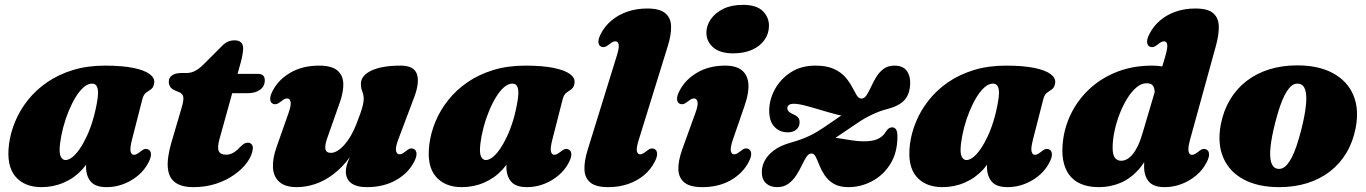

<svg xmlns="http://www.w3.org/2000/svg" viewBox="-20 -755 5622 790"><path d="M523 -180Q514 -145 517.5 -131.5Q521 -118 531 -118Q536.5 -118 542 -120.8Q547.5 -123.5 556 -130Q568 -140 575.8 -141.8Q583.5 -143.5 591 -139.5Q600.5 -134.5 601.2 -121Q602 -107.5 591 -86.5Q567.5 -41 519.8 -13Q472 15 418.5 15Q373 15 353.5 -7.8Q334 -30.5 334 -69.5Q334 -82 335 -95.5Q336 -109 337.8 -123Q339.5 -137 342 -150.5Q344.5 -164 347.5 -176.5L361.5 -136.5Q349 -91 317.5 -56.8Q286 -22.5 242.8 -3.8Q199.5 15 150.5 15Q80.5 15 43.2 -29Q6 -73 17 -161Q23 -208.5 42.5 -255.2Q62 -302 95 -343.5Q128 -385 174.2 -416.8Q220.5 -448.5 280 -466.8Q339.5 -485 411.5 -485Q483 -485 529 -475.5Q575 -466 596.2 -449.8Q617.5 -433.5 614.5 -413.5Q612 -395.5 602 -388.2Q592 -381 581.5 -373.8Q571 -366.5 566 -348ZM227 -163.5Q222.5 -125.5 229.8 -111Q237 -96.5 249 -96.5Q262.5 -96.5 277.2 -108Q292 -119.5 307 -141Q322 -162.5 336 -192Q350 -221.5 361.2 -258.2Q372.5 -295 379.5 -336.5Q386.5 -375.5 381 -393.2Q375.5 -411 359 -411Q341.5 -411 324.2 -396Q307 -381 291.2 -355.2Q275.5 -329.5 262.2 -297.2Q249 -265 240 -230.5Q231 -196 227 -163.5Z M718.5 -375 698.5 -383.5Q686 -389 680.2 -398.2Q674.5 -407.5 674.5 -419Q674.5 -435.5 688.2 -445Q702 -454.5 725 -454.5H746Q766.5 -454.5 783.2 -463.5Q800 -472.5 817 -489.5L894 -566.5Q906.5 -579 918.8 -584Q931 -589 945.5 -589Q963.5 -589 972 -580Q980.5 -571 980.5 -556.5Q980.5 -548 978.2 -532.8Q976 -517.5 970.5 -498L883 -182.5Q873.5 -147.5 880.2 -133Q887 -118.5 910.5 -118.5Q925 -118.5 938.5 -125.8Q952 -133 967.5 -149.5Q977.5 -160 984.5 -164Q991.5 -168 999.5 -168Q1009.5 -168 1015.8 -160.8Q1022 -153.5 1020 -140.5Q1016.5 -114.5 997 -87.2Q977.5 -60 945 -36.8Q912.5 -13.5 869.5 0.8Q826.5 15 775.5 15Q726.5 15 700.2 -4.8Q674 -24.5 670.5 -65.2Q667 -106 685.5 -169.5L726.5 -309Q736.5 -342 734.2 -355.8Q732 -369.5 718.5 -375ZM900.5 -371.5 925.5 -451H1042Q1069.5 -451 1069.5 -424.5Q1069.5 -400 1050.2 -385.8Q1031 -371.5 998.5 -371.5Z M1683.5 -141.5Q1693 -136.5 1693.8 -123Q1694.5 -109.5 1683.5 -88.5Q1659.5 -42 1608.8 -13.5Q1558 15 1489.5 15Q1447.5 15 1425.2 -1.5Q1403 -18 1403 -49Q1403 -67.5 1411.8 -90Q1420.5 -112.5 1432 -136.8Q1443.5 -161 1453.2 -185Q1463 -209 1464.5 -230.5L1481.5 -226Q1455.5 -157.5 1421.5 -111Q1387.5 -64.5 1350 -36.8Q1312.5 -9 1274.5 3Q1236.5 15 1202 15Q1154 15 1129.8 -6.2Q1105.5 -27.5 1103.2 -64.8Q1101 -102 1118 -150L1167 -289.5Q1179 -323.5 1175.5 -336.8Q1172 -350 1162 -350Q1156.5 -350 1151 -347.5Q1145.5 -345 1137 -338Q1125 -328.5 1117.2 -326.8Q1109.5 -325 1102 -328.5Q1092.5 -333.5 1091.8 -347Q1091 -360.5 1102 -381.5Q1126 -428 1175.8 -456.5Q1225.5 -485 1293 -485Q1343.5 -485 1367.2 -465.8Q1391 -446.5 1392.5 -412Q1394 -377.5 1377.5 -331.5L1328.5 -192.5Q1316 -159.5 1318.8 -142.8Q1321.5 -126 1341.5 -126Q1354.5 -126 1368.8 -134.8Q1383 -143.5 1397 -159.2Q1411 -175 1423.8 -197Q1436.5 -219 1447 -246Q1456.5 -270 1463 -289Q1469.5 -308 1473 -322.5Q1476.5 -337 1476.5 -347.5Q1476.5 -364 1470.8 -378Q1465 -392 1465 -410Q1465 -444 1508 -464.5Q1551 -485 1628.5 -485Q1683.5 -485 1695.2 -450.5Q1707 -416 1685 -357L1618.5 -180.5Q1606 -147 1609.8 -133.5Q1613.5 -120 1623.5 -120Q1629 -120 1634.5 -122.8Q1640 -125.5 1648.5 -132Q1660.5 -142 1668.2 -143.8Q1676 -145.5 1683.5 -141.5Z M2252.5 -180Q2243.5 -145 2247 -131.5Q2250.5 -118 2260.5 -118Q2266 -118 2271.5 -120.8Q2277 -123.5 2285.5 -130Q2297.5 -140 2305.2 -141.8Q2313 -143.5 2320.5 -139.5Q2330 -134.5 2330.8 -121Q2331.5 -107.5 2320.5 -86.5Q2297 -41 2249.2 -13Q2201.5 15 2148 15Q2102.5 15 2083 -7.8Q2063.5 -30.5 2063.5 -69.5Q2063.5 -82 2064.5 -95.5Q2065.5 -109 2067.2 -123Q2069 -137 2071.5 -150.5Q2074 -164 2077 -176.5L2091 -136.5Q2078.5 -91 2047 -56.8Q2015.5 -22.5 1972.2 -3.8Q1929 15 1880 15Q1810 15 1772.8 -29Q1735.5 -73 1746.5 -161Q1752.5 -208.5 1772 -255.2Q1791.5 -302 1824.5 -343.5Q1857.5 -385 1903.8 -416.8Q1950 -448.5 2009.5 -466.8Q2069 -485 2141 -485Q2212.5 -485 2258.5 -475.5Q2304.5 -466 2325.8 -449.8Q2347 -433.5 2344 -413.5Q2341.5 -395.5 2331.5 -388.2Q2321.5 -381 2311 -373.8Q2300.5 -366.5 2295.5 -348ZM1956.5 -163.5Q1952 -125.5 1959.2 -111Q1966.5 -96.5 1978.5 -96.5Q1992 -96.5 2006.8 -108Q2021.5 -119.5 2036.5 -141Q2051.5 -162.5 2065.5 -192Q2079.5 -221.5 2090.8 -258.2Q2102 -295 2109 -336.5Q2116 -375.5 2110.5 -393.2Q2105 -411 2088.5 -411Q2071 -411 2053.8 -396Q2036.5 -381 2020.8 -355.2Q2005 -329.5 1991.8 -297.2Q1978.5 -265 1969.5 -230.5Q1960.5 -196 1956.5 -163.5Z M2728 -566.5 2608.5 -180.5Q2597.5 -146 2600.5 -133Q2603.5 -120 2613.5 -120Q2619 -120 2624.5 -122.8Q2630 -125.5 2638.5 -132Q2650.5 -142 2658.2 -143.8Q2666 -145.5 2673.5 -141.5Q2683 -136.5 2683.8 -123Q2684.5 -109.5 2673.5 -88.5Q2657.5 -57.5 2629.8 -34.2Q2602 -11 2564.8 2Q2527.5 15 2482.5 15Q2432 15 2409 -4Q2386 -23 2384.8 -57.5Q2383.5 -92 2398 -138.5L2517.5 -524.5Q2528.5 -559 2525.5 -572Q2522.5 -585 2512.5 -585Q2507 -585 2501.5 -582.5Q2496 -580 2487.5 -573Q2475.5 -563.5 2467.8 -561.8Q2460 -560 2452.5 -563.5Q2443 -568.5 2442.2 -582Q2441.5 -595.5 2452.5 -616.5Q2468.5 -647.5 2496.2 -670.8Q2524 -694 2561.2 -707Q2598.5 -720 2643.5 -720Q2694 -720 2717 -701Q2740 -682 2741.2 -647.5Q2742.5 -613 2728 -566.5Z M2995.5 -180.5Q2984 -146.5 2987.2 -133.2Q2990.5 -120 3000.5 -120Q3006 -120 3011.5 -122.8Q3017 -125.5 3025.5 -132Q3037.5 -142 3045.2 -143.8Q3053 -145.5 3060.5 -141.5Q3070 -136.5 3070.8 -123Q3071.5 -109.5 3060.5 -88.5Q3036.5 -42 2986.8 -13.5Q2937 15 2869.5 15Q2819 15 2795.5 -4.5Q2772 -24 2771.2 -58.8Q2770.5 -93.5 2787 -140L2841 -289.5Q2853.5 -323.5 2849.8 -336.8Q2846 -350 2836 -350Q2830.5 -350 2825 -347.5Q2819.5 -345 2811 -338Q2799 -328.5 2791.2 -326.8Q2783.5 -325 2776 -328.5Q2766.5 -333.5 2765.8 -347Q2765 -360.5 2776 -381.5Q2799.5 -427.5 2848.5 -456.2Q2897.5 -485 2963.5 -485Q3008.5 -485 3032.2 -466Q3056 -447 3059.2 -410.8Q3062.5 -374.5 3044.5 -322.5ZM2996.5 -535.5Q2942.5 -535.5 2914.5 -560Q2886.5 -584.5 2886.5 -620Q2886.5 -649.5 2904.5 -675.8Q2922.5 -702 2956 -718.5Q2989.5 -735 3036.5 -735Q3093 -735 3118.5 -709.5Q3144 -684 3144 -649.5Q3144 -617 3125.8 -591Q3107.5 -565 3074.5 -550.2Q3041.5 -535.5 2996.5 -535.5Z M3384 -165Q3393.5 -171.5 3408.8 -181.8Q3424 -192 3447.5 -208Q3471 -224 3504.5 -246.5Q3521 -258 3536.8 -267Q3552.5 -276 3567.8 -283.2Q3583 -290.5 3599 -296.5Q3615 -302.5 3633 -307Q3682 -320 3703.5 -345.5Q3725 -371 3725 -415.5Q3725 -446.5 3709.2 -465.8Q3693.5 -485 3660 -485Q3633 -485 3615 -471.2Q3597 -457.5 3585 -437.5Q3573 -417.5 3563.8 -397.2Q3554.5 -377 3545.5 -363.2Q3536.5 -349.5 3525 -349.5Q3513 -349.5 3504.8 -363.2Q3496.5 -377 3486 -397.2Q3475.5 -417.5 3458.2 -437.5Q3441 -457.5 3411.5 -471.2Q3382 -485 3334.5 -485Q3276 -485 3233.5 -457.2Q3191 -429.5 3168 -387Q3145 -344.5 3145 -299Q3145 -256 3166.5 -233.2Q3188 -210.5 3221.5 -210.5Q3243.5 -210.5 3256.8 -222Q3270 -233.5 3270 -252Q3270 -263.5 3264.2 -271Q3258.5 -278.5 3243 -285Q3229 -291.5 3224.2 -297.5Q3219.5 -303.5 3219.5 -309.5Q3219.5 -318 3226 -323Q3232.5 -328 3246.5 -328Q3264.5 -328 3294.2 -320.2Q3324 -312.5 3357.5 -302.2Q3391 -292 3421.5 -284.2Q3452 -276.5 3471.5 -276.5L3476 -304.5Q3470 -299.5 3455.8 -289.5Q3441.5 -279.5 3419.8 -264.8Q3398 -250 3369.5 -230.5Q3356 -221.5 3342 -213Q3328 -204.5 3312 -196.8Q3296 -189 3277 -182Q3258 -175 3235 -168.5Q3191.5 -156.5 3165 -136.8Q3138.5 -117 3126.5 -93.8Q3114.5 -70.5 3114.5 -47Q3114.5 -17 3131.8 -1Q3149 15 3177.5 15Q3205 15 3224 1Q3243 -13 3256.2 -33.5Q3269.5 -54 3279.2 -74.8Q3289 -95.5 3298.2 -109.5Q3307.5 -123.5 3319 -123.5Q3329.5 -123.5 3336.5 -109.5Q3343.5 -95.5 3351.5 -75Q3359.5 -54.5 3373.2 -33.8Q3387 -13 3410.2 1Q3433.5 15 3471 15Q3522 15 3568.2 -9.5Q3614.5 -34 3643.5 -80.5Q3672.5 -127 3672.5 -193Q3672.5 -214 3666.8 -222.5Q3661 -231 3651.5 -231Q3643 -231 3636.5 -226.2Q3630 -221.5 3620.5 -207Q3610.5 -191.5 3590.2 -182.5Q3570 -173.5 3533 -173.5Q3511.5 -173.5 3483.5 -177.8Q3455.5 -182 3430.2 -186.2Q3405 -190.5 3391.5 -190.5Z M4230 -180Q4221 -145 4224.5 -131.5Q4228 -118 4238 -118Q4243.5 -118 4249 -120.8Q4254.5 -123.5 4263 -130Q4275 -140 4282.8 -141.8Q4290.5 -143.5 4298 -139.5Q4307.5 -134.5 4308.2 -121Q4309 -107.5 4298 -86.5Q4274.5 -41 4226.8 -13Q4179 15 4125.5 15Q4080 15 4060.5 -7.8Q4041 -30.5 4041 -69.5Q4041 -82 4042 -95.5Q4043 -109 4044.8 -123Q4046.5 -137 4049 -150.5Q4051.5 -164 4054.5 -176.5L4068.5 -136.5Q4056 -91 4024.5 -56.8Q3993 -22.5 3949.8 -3.8Q3906.5 15 3857.5 15Q3787.5 15 3750.2 -29Q3713 -73 3724 -161Q3730 -208.5 3749.5 -255.2Q3769 -302 3802 -343.5Q3835 -385 3881.2 -416.8Q3927.5 -448.5 3987 -466.8Q4046.5 -485 4118.5 -485Q4190 -485 4236 -475.5Q4282 -466 4303.2 -449.8Q4324.5 -433.5 4321.5 -413.5Q4319 -395.5 4309 -388.2Q4299 -381 4288.5 -373.8Q4278 -366.5 4273 -348ZM3934 -163.5Q3929.5 -125.5 3936.8 -111Q3944 -96.5 3956 -96.5Q3969.5 -96.5 3984.2 -108Q3999 -119.5 4014 -141Q4029 -162.5 4043 -192Q4057 -221.5 4068.2 -258.2Q4079.5 -295 4086.5 -336.5Q4093.5 -375.5 4088 -393.2Q4082.5 -411 4066 -411Q4048.5 -411 4031.2 -396Q4014 -381 3998.2 -355.2Q3982.5 -329.5 3969.2 -297.2Q3956 -265 3947 -230.5Q3938 -196 3934 -163.5Z M4983 -566.5 4876.5 -180Q4870 -156.5 4869.8 -143Q4869.5 -129.5 4873.8 -123.8Q4878 -118 4884.5 -118Q4890 -118 4895.5 -120.8Q4901 -123.5 4909.5 -130Q4921.5 -140 4929.2 -141.8Q4937 -143.5 4944.5 -139.5Q4954 -134.5 4954.8 -121Q4955.5 -107.5 4944.5 -86.5Q4929 -56 4902 -33.2Q4875 -10.5 4841.5 2.2Q4808 15 4772 15Q4726.5 15 4707 -7.8Q4687.5 -30.5 4687.5 -69.5Q4687.5 -86.5 4689.2 -104.8Q4691 -123 4694 -141.5Q4697 -160 4701 -176.5L4724 -164Q4702 -100.5 4668 -61Q4634 -21.5 4591.8 -3.2Q4549.5 15 4502 15Q4416.5 15 4379 -36.2Q4341.5 -87.5 4354.5 -181.5Q4363 -243 4392.5 -298Q4422 -353 4469.5 -395Q4517 -437 4580.2 -461Q4643.5 -485 4720 -485Q4769.5 -485 4802 -469.8Q4834.5 -454.5 4850 -429Q4865.5 -403.5 4864.5 -372L4731 -362Q4732.5 -387.5 4725.5 -400Q4718.5 -412.5 4698 -412.5Q4676.5 -412.5 4656.2 -395.5Q4636 -378.5 4618.2 -350Q4600.5 -321.5 4587 -286.8Q4573.5 -252 4565.8 -215.8Q4558 -179.5 4558 -147.5Q4558 -117 4567.8 -105.2Q4577.5 -93.5 4593 -93.5Q4605 -93.5 4616.8 -99.8Q4628.5 -106 4640 -119.8Q4651.5 -133.5 4662 -155.2Q4672.5 -177 4681.5 -208.5L4775 -524.5Q4785 -559 4782.5 -572Q4780 -585 4770 -585Q4764.5 -585 4759 -582.5Q4753.5 -580 4745 -573Q4733 -563.5 4725.2 -561.8Q4717.5 -560 4710 -563.5Q4700.5 -568.5 4699.8 -582Q4699 -595.5 4710 -616.5Q4726 -647.5 4753.2 -670.8Q4780.5 -694 4817.2 -707Q4854 -720 4898.5 -720Q4949 -720 4971.2 -701.2Q4993.5 -682.5 4994.8 -648Q4996 -613.5 4983 -566.5Z M5317.5 -486Q5405 -486 5464 -454.2Q5523 -422.5 5548 -364.8Q5573 -307 5558 -228.5Q5547 -171.5 5520 -126.2Q5493 -81 5452.2 -49.5Q5411.5 -18 5358.8 -1.5Q5306 15 5243.5 15Q5156 15 5097 -16.8Q5038 -48.5 5013.2 -106.5Q4988.5 -164.5 5003 -242.5Q5014 -299.5 5041 -344.8Q5068 -390 5108.8 -421.5Q5149.5 -453 5202.2 -469.5Q5255 -486 5317.5 -486ZM5234.5 -61Q5245.5 -58.5 5255.8 -62.5Q5266 -66.5 5276 -78Q5286 -89.5 5295.8 -108.5Q5305.5 -127.5 5315 -155.5Q5324.5 -183.5 5334 -220.5Q5349 -279.5 5353.2 -320.2Q5357.5 -361 5351 -383.5Q5344.5 -406 5326.5 -410Q5315.5 -412.5 5305.2 -408.5Q5295 -404.5 5285 -393Q5275 -381.5 5265.2 -362.5Q5255.5 -343.5 5246 -315.5Q5236.5 -287.5 5227 -250.5Q5212 -192 5207.8 -151Q5203.5 -110 5210.2 -87.5Q5217 -65 5234.5 -61Z"/></svg>

Font: Fraunces
Style: Italic
Weight: 900
Italic angle: -16°
Version: Version 1.000;[0bf87f6ff]